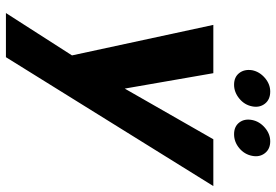

<svg xmlns="http://www.w3.org/2000/svg" viewBox="-162 -570 932 648"><g transform="rotate(90 304.0 -246.0)"><path d="M450 -500H608L173 200H24L167 -23L64 -500H227L279 -201ZM266 -570Q240 -570 226.5 -587.5Q213 -605 217 -631Q222 -656 243 -674Q264 -692 289 -692Q316 -692 330 -674Q344 -656 339 -631Q334 -605 312.5 -587.5Q291 -570 266 -570ZM433 -570Q407 -570 393.5 -587.5Q380 -605 385 -631Q390 -656 411 -674Q432 -692 457 -692Q483 -692 497 -674Q511 -656 506 -631Q501 -605 480 -587.5Q459 -570 433 -570Z"/></g></svg>

Font: Albert Sans ExtraBold
Style: Italic
Weight: 800
Italic angle: -11.25°
Designer: Andreas Rasmussen
Foundry: a.Foundry
Version: Version 1.025